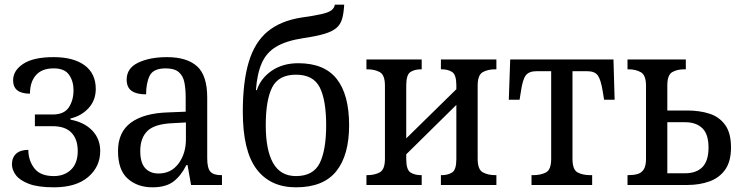

<svg xmlns="http://www.w3.org/2000/svg" viewBox="-20 -790 3161 820"><path d="M210 10Q142 10 103 -5Q64 -20 47.5 -42.5Q31 -65 31 -88Q31 -117 49 -133.5Q67 -150 101 -150Q101 -105 126.5 -71.5Q152 -38 210 -38Q255 -38 283.5 -65.5Q312 -93 312 -145Q312 -195 285.5 -223Q259 -251 205 -251H129V-301H205Q254 -301 274 -331.5Q294 -362 294 -405Q294 -443 275 -470.5Q256 -498 209 -498Q159 -498 133.5 -469Q108 -440 108 -390Q36 -390 36 -447Q36 -489 79.5 -517.5Q123 -546 209 -546Q294 -546 341.5 -511Q389 -476 389 -410Q389 -362 358.5 -328.5Q328 -295 281 -284V-279Q340 -268 374 -232.5Q408 -197 408 -145Q408 -78 356.5 -34Q305 10 210 10Z M631 10Q567 10 525.5 -27Q484 -64 484 -145Q484 -226 539.5 -266.5Q595 -307 699 -310L773 -313V-373Q773 -410 767.5 -438Q762 -466 743.5 -482Q725 -498 688 -498Q635 -498 619.5 -467Q604 -436 604 -387Q563 -387 542 -402Q521 -417 521 -450Q521 -499 570.5 -522.5Q620 -546 693 -546Q778 -546 821.5 -507Q865 -468 865 -373V-114Q865 -72 878.5 -57Q892 -42 924 -42H928V0H796L781 -85H776Q753 -39 720.5 -14.5Q688 10 631 10ZM657 -49Q711 -49 742.5 -91.5Q774 -134 774 -195V-267L719 -264Q641 -261 610 -231Q579 -201 579 -145Q579 -95 600 -72Q621 -49 657 -49Z M1244 10Q1134 10 1075.5 -68Q1017 -146 1017 -312Q1017 -441 1042.5 -525.5Q1068 -610 1123 -655.5Q1178 -701 1267 -715Q1324 -723 1354 -730Q1384 -737 1396 -746.5Q1408 -756 1410 -770H1450Q1448 -733 1441 -709Q1434 -685 1416 -670Q1398 -655 1364 -645Q1330 -635 1275 -627Q1203 -616 1160.5 -591Q1118 -566 1098 -520.5Q1078 -475 1073 -405H1077Q1093 -455 1140 -487.5Q1187 -520 1254 -520Q1365 -520 1418 -453Q1471 -386 1471 -255Q1471 -127 1416 -58.5Q1361 10 1244 10ZM1244 -38Q1318 -38 1345.5 -93.5Q1373 -149 1373 -255Q1373 -363 1345.5 -417Q1318 -471 1244 -471Q1170 -471 1142.5 -417Q1115 -363 1115 -255Q1115 -149 1146.5 -93.5Q1178 -38 1244 -38Z M1545 0V-42H1549Q1580 -42 1602 -54Q1624 -66 1624 -112V-424Q1624 -470 1602 -482Q1580 -494 1549 -494H1545V-536H1781V-494H1778Q1751 -494 1733 -482.5Q1715 -471 1715 -425V-199L1929 -409V-425Q1929 -471 1911 -482.5Q1893 -494 1867 -494H1863V-536H2100V-494H2095Q2064 -494 2042 -482Q2020 -470 2020 -424V-112Q2020 -66 2042 -54Q2064 -42 2095 -42H2100V0H1863V-42H1867Q1893 -42 1911 -53.5Q1929 -65 1929 -111V-342L1715 -131V-111Q1715 -65 1733 -53.5Q1751 -42 1778 -42H1781V0Z M2250 0V-42H2259Q2289 -42 2311.5 -53.5Q2334 -65 2334 -112V-486H2272Q2239 -486 2225.5 -468Q2212 -450 2205 -401L2199 -364H2153L2159 -536H2600L2605 -364H2560L2554 -401Q2546 -450 2533 -468Q2520 -486 2487 -486H2425V-112Q2425 -65 2447 -53.5Q2469 -42 2500 -42H2509V0Z M2660 0V-42H2664Q2685 -42 2702 -46.5Q2719 -51 2729 -66Q2739 -81 2739 -112V-424Q2739 -469 2717 -481.5Q2695 -494 2664 -494H2660V-536H2909V-494H2902Q2872 -494 2851 -482Q2830 -470 2830 -425V-318H2916Q2968 -318 3010 -304.5Q3052 -291 3077 -256.5Q3102 -222 3102 -160Q3102 -101 3077.5 -66Q3053 -31 3010.5 -15.5Q2968 0 2916 0ZM2830 -50H2906Q2954 -50 2980 -76.5Q3006 -103 3006 -160Q3006 -217 2979.5 -242.5Q2953 -268 2906 -268H2830Z"/></svg>

Font: Noto Serif SemiCondensed
Style: Regular
Weight: 400
Width: 4
Designer: Monotype Design Team
Foundry: Monotype Imaging Inc.
Version: Version 2.013